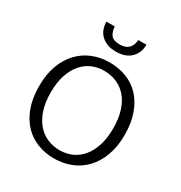

<svg xmlns="http://www.w3.org/2000/svg" viewBox="-193 -971 1053 1118"><g transform="rotate(30 333.0 -412.5)"><path d="M335 -638Q395 -638 447.5 -618Q500 -598 538 -557.5Q576 -517 598 -456.5Q620 -396 620 -315Q620 -236 597.5 -175.5Q575 -115 536 -74Q497 -33 444 -12Q391 9 331 9Q271 9 218.5 -11.5Q166 -32 128 -72.5Q90 -113 68 -173.5Q46 -234 46 -315Q46 -394 68.5 -454Q91 -514 130 -555Q169 -596 221.5 -617Q274 -638 335 -638ZM123 -315Q123 -247 140 -197Q157 -147 186 -114Q215 -81 253.5 -65Q292 -49 335 -49Q378 -49 415.5 -65Q453 -81 481.5 -114Q510 -147 526.5 -197Q543 -247 543 -315Q543 -384 526 -434.5Q509 -485 480 -517Q451 -549 412.5 -564.5Q374 -580 331 -580Q288 -580 250.5 -564Q213 -548 184.5 -515Q156 -482 139.5 -432Q123 -382 123 -315ZM254 -834Q256 -799 272 -778Q288 -757 332 -757Q369 -757 389.5 -777Q410 -797 412 -834H467Q467 -780 432 -745Q397 -710 332 -710Q296 -710 271 -720.5Q246 -731 229.5 -748Q213 -765 205.5 -787.5Q198 -810 198 -834Z"/></g></svg>

Font: Mukta Vaani Light
Style: Regular
Weight: 300
Designer: Noopur Datye, Girish Dalvi, Yashodeep Gholap, Pallavi Karambelkar
Foundry: Ek Type
Version: Version 2.538;PS 1.000;hotconv 16.6.51;makeotf.lib2.5.65220;